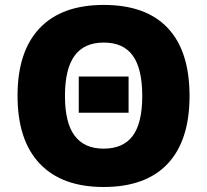

<svg xmlns="http://www.w3.org/2000/svg" viewBox="-20 -745 837 775"><path d="M745.1 -357.9Q745.1 -177.7 656.7 -84Q568.4 9.8 397.9 9.8Q230 9.8 140.4 -84.5Q50.8 -178.7 50.8 -358.9Q50.8 -537.1 139.9 -631.1Q229 -725.1 398.9 -725.1Q569.3 -725.1 657.2 -631.8Q745.1 -538.6 745.1 -357.9ZM242.2 -357.9Q242.2 -249.5 281.2 -197.3Q320.3 -145 397.9 -145Q477.5 -145 515.9 -196.8Q554.2 -248.5 554.2 -357.9Q554.2 -467.3 516.1 -520.3Q478 -573.2 398.9 -573.2Q319.3 -573.2 280.8 -519.8Q242.2 -466.3 242.2 -357.9ZM297.9 -436H499V-290H297.9Z"/></svg>

Font: Open Sans ExtBd
Style: Bold
Weight: 800
Foundry: Ascender Corporation
Version: Version 1.10